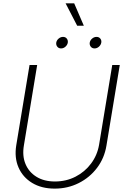

<svg xmlns="http://www.w3.org/2000/svg" viewBox="-20 -1115 738 1145"><path d="M306.2 9.8Q227.5 9.8 171.6 -24.2Q115.7 -58.1 90.3 -116.7Q64.9 -175.3 77.1 -249.5L156.2 -727.5H201.7L122.6 -248.5Q111.8 -185.5 132.1 -137Q152.3 -88.4 197.8 -60.5Q243.2 -32.7 307.6 -32.7Q374.5 -32.7 430.2 -61.3Q485.8 -89.8 522.9 -139.4Q560.1 -189 570.8 -251.5L649.4 -727.5H694.3L614.7 -246.1Q602.5 -171.9 558.8 -114Q515.1 -56.2 449.5 -23.2Q383.8 9.8 306.2 9.8ZM543.9 -826.2Q529.8 -826.2 521.5 -836.4Q513.2 -846.7 515.1 -860.8Q517.6 -875 529.5 -885Q541.5 -895 555.7 -895Q569.8 -895 578.1 -885Q586.4 -875 584 -860.8Q581.5 -846.7 569.8 -836.4Q558.1 -826.2 543.9 -826.2ZM344.2 -826.2Q330.1 -826.2 321.8 -836.4Q313.5 -846.7 315.4 -860.8Q317.9 -875 329.8 -885Q341.8 -895 356 -895Q370.1 -895 378.2 -885Q386.2 -875 384.3 -860.8Q381.8 -846.7 370.1 -836.4Q358.4 -826.2 344.2 -826.2ZM440.4 -961.4 371.1 -1095.2H422.4L480 -961.4Z"/></svg>

Font: Inter 24pt ExtraLight
Style: Italic
Weight: 250
Italic angle: -9.3988°
Version: Version 4.001;git-66647c0bb